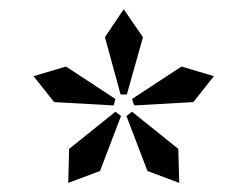

<svg xmlns="http://www.w3.org/2000/svg" viewBox="-20 -736 540 419"><path d="M198.2 -362.8 128.9 -336.9 130.9 -411.1 231.9 -492.2 244.1 -482.9ZM228 -505.9 98.1 -513.2 53.2 -569.8 124 -590.8 231.9 -520ZM301.8 -362.8 255.9 -482.9 268.1 -492.2 369.1 -411.1 371.1 -336.9ZM256.8 -529.8H243.2L209 -654.8L250 -715.8L292 -654.8ZM401.9 -513.2 272.9 -505.9 268.1 -520 376 -590.8 446.8 -569.8Z"/></svg>

Font: BabelStone Ogham
Style: Regular
Weight: 400
Designer: Andrew West
Foundry: BabelStone
Version: Version 2.02 March 14, 2022